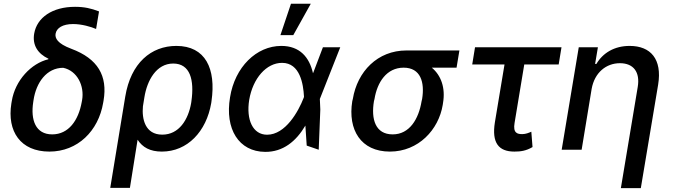

<svg xmlns="http://www.w3.org/2000/svg" viewBox="-20 -797 3581 1022"><path d="M161.9 -617.9C151.6 -557.2 180.8 -511.4 237.9 -484.4L237.2 -481.5C146.7 -459.9 60.4 -369.7 42.6 -258.5L40.5 -246.4C16.7 -98 89.1 9.9 242.9 9.9C393.5 9.9 503.9 -100.1 529.1 -249.6L531.2 -261.4C553.6 -393.1 501.1 -484.7 359.7 -537.3C284.8 -565.3 272 -594.1 275.9 -617.5C281.2 -648.1 313.6 -669 369 -669C416.2 -669 465.2 -654.1 491.5 -642.8L507.1 -736.2C465.2 -752.5 428.6 -760.7 379.3 -760.7C258.9 -760.7 176.5 -703.8 161.9 -617.9ZM157 -254.3 158.4 -263.5C172.2 -357.6 228.3 -436.1 316.4 -436.1C391.3 -420.5 430.4 -339.5 416.9 -263.5L414.8 -252.5C397.4 -156.6 345.5 -81.7 257.8 -81.7C169.4 -81.7 142 -158.4 157 -254.3Z M646.7 -282.7 566.8 203.1H671.5L712.4 -53.3C738.6 -12.8 778.8 9.9 841.6 9.9C977.6 9.9 1078.5 -96.6 1104.4 -248.6L1105.8 -258.5C1130.7 -431.1 1073.9 -552.6 918.7 -552.6C784.8 -552.6 676.1 -462 646.7 -282.7ZM740.8 -231.2 748.6 -279.1C762.8 -368.3 811.8 -458.8 902 -458.8C992.5 -458.8 1014.9 -371.1 998.9 -258.5L997.5 -248.6C982.2 -160.2 933.2 -80.3 843.8 -80.3C752.1 -80.3 734.4 -164.4 740.8 -231.2Z M1391 11.4C1486.5 12.4 1556.1 -44.7 1605.5 -128.6L1612.6 -22L1676.5 0L1685 -213.8L1682.5 -270.2L1791.2 -545.5H1698.9L1648.1 -411.6L1646 -407.3C1626.8 -492.2 1576 -552.6 1477.3 -552.6C1344.8 -552.6 1230.1 -440 1204.5 -279.1C1176.1 -109.7 1251.4 10.3 1391 11.4ZM1306.5 -265.6C1326 -380 1397.7 -462.4 1481.5 -462.4C1577.4 -462.4 1594.5 -348.4 1598 -284.1V-280.9L1595.9 -274.9C1568.5 -204.5 1500 -79.9 1401.6 -79.9C1326 -79.9 1289.4 -159.1 1306.5 -265.6ZM1472.7 -610.1H1541.2L1634.2 -777H1528.8Z M1858 -269.9 1855.1 -258.5C1830.6 -106.2 1900.6 9.9 2055.4 9.9C2207.7 9.9 2315 -106.9 2336.6 -238.6L2338.1 -248.6C2351.9 -329.2 2327.8 -396 2278.4 -436.8H2410.2L2425.4 -528.4H2143.5C1989.7 -528.4 1882.1 -416.5 1858 -269.9ZM1970.5 -258.5 1973.4 -269.9C1987.9 -359.4 2038 -436.8 2128.6 -436.8C2218.8 -436.8 2241.5 -359.4 2226.9 -269.9L2224.1 -258.5C2208.5 -162.6 2159.4 -81.7 2070.3 -81.7C1978 -81.7 1954.5 -162.6 1970.5 -258.5Z M2968.8 -545.5H2508.5L2493.6 -453.8H2665.5L2614.3 -146.3C2596.6 -36.6 2634.2 9.9 2718 9.9C2751.4 9.9 2780.2 6 2814.6 -14.2L2808.2 -95.9C2795.1 -90.2 2778.8 -83.1 2759.9 -83.1C2735.4 -83.1 2709.2 -87.4 2719.1 -143.1L2770.6 -453.8H2953.8Z M3129.3 -323.9C3144.9 -410.9 3206.7 -460.6 3279.8 -460.6C3352.3 -460.6 3387.8 -413 3374.6 -334.2L3284.8 204.5H3391L3483.3 -346.9C3505.3 -482.2 3443.5 -552.6 3331.7 -552.6C3249.6 -552.6 3188.9 -514.9 3154.5 -456.7H3147.7L3162.6 -545.5H3060.7L2969.8 0H3076Z"/></svg>

Font: Margiela Sans Medium
Style: Italic
Weight: 500
Italic angle: -9.39999°
Designer: Stefan Endress, Andreas Faust
Version: Version 1.100;FEAKit 1.0